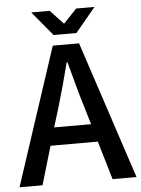

<svg xmlns="http://www.w3.org/2000/svg" viewBox="-58 -864 669 909"><g transform="rotate(-5 276.0 -410.0)"><path d="M-2.4 0 212.9 -654.3H337.9L553.7 0H439.9L385.7 -183.1H161.1L106.9 0ZM185.5 -268.1H361.3L335.9 -353Q319.8 -405.3 304.9 -460.2Q290 -515.1 275.4 -569.8H271.5Q257.8 -515.1 242.7 -460.2Q227.5 -405.3 211.9 -353ZM221.2 -704.1 125 -819.8H212.4L273.4 -754.9H277.3L338.4 -819.8H425.8L329.6 -704.1Z"/></g></svg>

Font: Varta Light
Style: Bold
Weight: 700
Version: Version 1.004